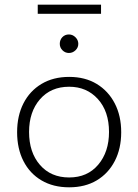

<svg xmlns="http://www.w3.org/2000/svg" viewBox="-20 -791 590 819"><path d="M275 8Q207 8 157 -21.5Q107 -51 80 -104Q53 -157 53 -227Q53 -297 80 -350Q107 -403 157 -433Q207 -463 275 -463Q343 -463 392.5 -433Q442 -403 469.5 -350Q497 -297 497 -227Q497 -157 469.5 -104Q442 -51 392.5 -21.5Q343 8 275 8ZM275 -34Q353 -34 399 -88.5Q445 -143 445 -228Q445 -316 397.5 -368.5Q350 -421 275 -421Q197 -421 150.5 -367.5Q104 -314 104 -228Q104 -141 150.5 -87.5Q197 -34 275 -34ZM274 -565Q258 -565 246.5 -576.5Q235 -588 235 -604Q235 -621 246 -632.5Q257 -644 274 -644Q290 -644 302 -632Q314 -620 314 -604Q314 -588 302 -576.5Q290 -565 274 -565ZM141 -732V-771H411V-732Z"/></svg>

Font: Inconsolata SemiExpanded Light
Style: Regular
Weight: 300
Width: 6
Monospace: yes
Designer: Raph Levien, Cyreal, Brenton Simpson
Foundry: Raph Levien, Cyreal, Google
Version: Version 3.001; ttfautohint (v1.8.2.53-6de2)